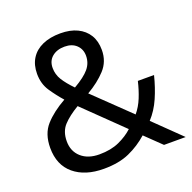

<svg xmlns="http://www.w3.org/2000/svg" viewBox="-129 -854 991 992"><g transform="rotate(-20 366.0 -357.5)"><path d="M304 -725Q358 -725 396.5 -706.5Q435 -688 456 -654Q477 -620 477 -571Q477 -508 436.5 -464Q396 -420 334 -384L527 -198Q553 -229 569.5 -269.5Q586 -310 597 -357H686Q670 -293 646 -238Q622 -183 584 -142L730 0H611L524 -84Q477 -42 419 -16Q361 10 278 10Q175 10 114 -41Q53 -92 53 -186Q53 -263 94.5 -309.5Q136 -356 207 -396Q175 -432 147.5 -473Q120 -514 120 -569Q120 -618 142 -653Q164 -688 205.5 -706.5Q247 -725 304 -725ZM260 -341Q206 -309 175.5 -276Q145 -243 145 -189Q145 -134 182 -101Q219 -68 281 -68Q345 -68 391 -89Q437 -110 468 -139ZM301 -653Q259 -653 232.5 -631Q206 -609 206 -570Q206 -534 225 -503.5Q244 -473 280 -436Q339 -470 364.5 -500.5Q390 -531 390 -571Q390 -607 366 -630Q342 -653 301 -653Z"/></g></svg>

Font: Noto Sans Kawi
Style: Regular
Weight: 400
Designer: Fadhl Haqq
Version: Version 1.000